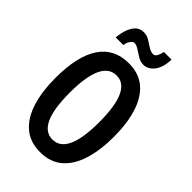

<svg xmlns="http://www.w3.org/2000/svg" viewBox="-270 -1013 1121 1121"><g transform="rotate(45 290.0 -452.5)"><path d="M533 -358Q533 -249 507.5 -166Q482 -83 428.5 -36.5Q375 10 291 10Q207 10 153 -37Q99 -84 73.5 -167.5Q48 -251 48 -359Q48 -540 109.5 -632Q171 -724 291 -724Q375 -724 428.5 -678Q482 -632 507.5 -549.5Q533 -467 533 -358ZM168 -358Q168 -93 290 -93Q412 -93 412 -358Q412 -623 291 -623Q168 -623 168 -358ZM130 -776Q132 -807 142 -839Q152 -871 172 -892.5Q192 -914 225 -914Q250 -914 271.5 -901Q293 -888 313 -874.5Q333 -861 353 -861Q367 -861 376 -877Q385 -893 389 -915H452Q450 -848 422 -812.5Q394 -777 356 -777Q333 -777 310 -790.5Q287 -804 267 -817.5Q247 -831 231 -831Q219 -831 207.5 -815.5Q196 -800 193 -776Z"/></g></svg>

Font: Noto Sans Kannada ExtraCondensed SemiBold
Style: Regular
Weight: 600
Width: 2
Designer: Jelle Bosma - Monotype Design Team
Foundry: Monotype Imaging Inc.
Version: Version 2.005; ttfautohint (v1.8.4.7-5d5b)